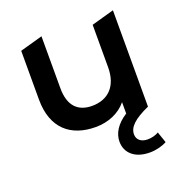

<svg xmlns="http://www.w3.org/2000/svg" viewBox="-135 -653 952 1000"><g transform="rotate(-20 340.5 -153.0)"><path d="M480 -5C422 32 397 77 397 121C397 184 445 228 527 228C562 228 597 219 622 205L601 144C585 154 562 160 540 160C505 160 481 142 481 111C481 72 514 38 599 0V-534L474 -499V-264C474 -157 415 -103 328 -103C249 -103 203 -149 203 -246V-534L78 -499V-229C78 -68 171 7 308 7C377 7 440 -19 480 -68Z"/></g></svg>

Font: Talent
Style: Bold
Weight: 600
Designer: Mike Powis
Version: Version 1.001;hotconv 1.0.109;makeotfexe 2.5.65596